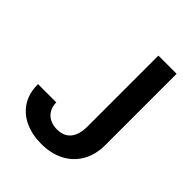

<svg xmlns="http://www.w3.org/2000/svg" viewBox="-207 -846 974 974"><g transform="rotate(45 280.5 -358.5)"><path d="M358.7 -727.3H489.3V-215.9Q489 -145.6 459.5 -95Q430 -44.4 377.3 -17.2Q324.6 9.9 254.6 9.9Q190.7 9.9 139.7 -13Q88.8 -35.9 58.9 -81Q29.1 -126.1 29.1 -193.2H160.2Q160.5 -163.7 173.1 -142.4Q185.7 -121.1 208.1 -109.7Q230.5 -98.4 259.6 -98.4Q291.2 -98.4 313.2 -111.7Q335.2 -125 346.8 -151.3Q358.3 -177.6 358.7 -215.9Z"/></g></svg>

Font: InterMG SemiBold
Style: Regular
Weight: 600
Designer: Rasmus Andersson
Foundry: rsms
Version: Version 3.019;December 26, 2023;FontCreator 15.0.0.2955 64-b